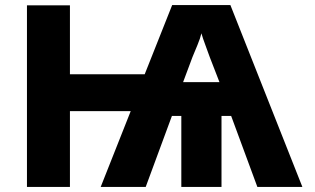

<svg xmlns="http://www.w3.org/2000/svg" viewBox="-20 -735 1240 755"><path d="M86 0H255V-298H494L376 0H553L656 -279H693V0H851V-279H889L992 0H1169L886 -715H657L549 -443H255V-714H86ZM700 -412 737 -511Q745 -530 756.5 -558Q768 -586 772 -604Q777 -586 787.5 -558Q798 -530 805 -510L843 -412Z"/></svg>

Font: Noto Sans Mono Extra
Style: Regular
Weight: 800
Designer: Monotype Design Team
Foundry: Monotype Imaging Inc.
Version: Version 1.900